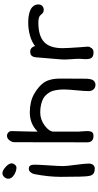

<svg xmlns="http://www.w3.org/2000/svg" viewBox="373 -1171 816 1602"><g transform="rotate(-90 781.0 -370.0)"><path d="M181.6 -640.6Q168.5 -640.6 148.2 -647.5Q127.9 -654.3 109.4 -670.9Q90.8 -687.5 90.8 -708Q90.8 -726.1 104.2 -741.9Q117.7 -757.8 138.2 -757.8Q158.7 -757.8 189 -731Q219.2 -704.1 219.2 -679.2Q219.2 -669.4 209 -655Q198.7 -640.6 181.6 -640.6ZM113.8 -34.7Q106.4 -65.4 106.4 -271Q106.4 -372.6 129.4 -491.7Q130.9 -504.4 143.3 -521Q155.8 -537.6 173.3 -537.6Q193.4 -537.6 200.7 -525.1Q208 -512.7 208 -490.7Q208 -456.1 202.1 -370.8Q196.3 -285.6 196.3 -252.4Q196.3 -223.6 206.8 -145.5Q217.3 -67.4 217.3 -37.1Q217.3 -14.2 205.6 -0.7Q193.8 12.7 177.7 12.7Q148.4 12.7 133.8 2.2Q119.1 -8.3 113.8 -34.7Z M394.5 -50.3 395.5 -659.7Q395.5 -678.2 411.4 -699Q427.2 -719.7 448.7 -719.7Q464.8 -719.7 476.6 -708.5Q488.3 -697.3 488.3 -682.6Q488.3 -659.2 486.1 -595.9Q483.9 -532.7 483.9 -500V-463.4Q547.4 -529.3 644 -529.3Q733.4 -529.3 797.4 -493.7Q832.5 -473.6 856.4 -452.1Q880.4 -430.7 894.3 -410.2Q908.2 -389.6 915.5 -362.8Q922.9 -335.9 924.8 -311.5Q926.8 -287.1 926.3 -251.5L925.3 -69.8Q925.3 -57.6 925 -49.8Q924.8 -42 922.1 -27.6Q919.4 -13.2 914.6 -4.4Q909.7 4.4 899.4 11.5Q889.2 18.6 874.5 18.6Q851.1 18.6 836.4 2.4Q821.8 -13.7 821.8 -37.1Q821.8 -72.3 828.6 -140.1Q835.4 -208 835.4 -242.7Q835.4 -262.2 834.5 -277.3Q833.5 -292.5 829.3 -314.5Q825.2 -336.4 817.6 -352.8Q810.1 -369.1 795.7 -387Q781.2 -404.8 761.7 -416Q742.2 -427.2 711.9 -434.8Q681.6 -442.4 644 -442.4Q584 -442.4 533.9 -404.8Q483.9 -367.2 483.9 -330.6V-125Q483.9 -115.2 486.1 -90.6Q488.3 -65.9 488.3 -54.7Q488.3 -44.4 488 -38.6Q487.8 -32.7 485.6 -23.9Q483.4 -15.1 479.5 -10.3Q475.6 -5.4 467.8 -1.7Q460 2 448.7 2Q394.5 2 394.5 -50.3Z M1088.4 -63Q1088.4 -71.3 1089.8 -89.4Q1091.3 -107.4 1091.3 -115.7Q1091.3 -145.5 1088.4 -177.7Q1083 -231 1087.4 -281.7L1103.5 -474.6Q1105.5 -500 1116.2 -512.9Q1127 -525.9 1151.4 -525.9Q1170.9 -525.9 1182.6 -513.9Q1194.3 -502 1197.8 -485.8Q1235.8 -514.6 1287.8 -528.6Q1339.8 -542.5 1392.6 -542.5Q1412.1 -542.5 1429.7 -541Q1447.3 -539.6 1469.5 -534.2Q1491.7 -528.8 1507.3 -520.3Q1522.9 -511.7 1533.9 -495.6Q1544.9 -479.5 1544.9 -458Q1544.9 -438 1532.5 -425.5Q1520 -413.1 1499.5 -413.1Q1489.7 -413.1 1481.7 -416.7Q1473.6 -420.4 1469.5 -424.6Q1465.3 -428.7 1459.5 -436Q1453.1 -442.9 1449 -446.3Q1444.8 -449.7 1430.4 -453.9Q1416 -458 1394.5 -458Q1283.2 -458 1231.7 -410.2Q1180.2 -362.3 1180.2 -255.9Q1180.2 -217.8 1188 -108.4Q1188 -105 1190.4 -80.6Q1192.9 -56.2 1192.9 -43.9Q1192.9 -30.8 1180.7 -14.2Q1168.5 2.4 1145.5 2.4Q1112.8 2.4 1100.6 -12.7Q1088.4 -27.8 1088.4 -63Z"/></g></svg>

Font: Short Stack
Style: Regular
Weight: 400
Designer: James Grieshaber
Foundry: James Grieshaber
Version: Version 1.002